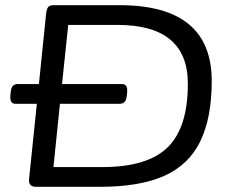

<svg xmlns="http://www.w3.org/2000/svg" viewBox="-20 -720 874 740"><path d="M119 0Q89 0 92 -30L122 -320H39Q17 -320 20 -353L21 -363Q23 -383 30 -389.5Q37 -396 48 -396H130L158 -670Q160 -685 165.5 -692.5Q171 -700 187 -700H441Q796 -700 796 -408Q796 -265 751.5 -174.5Q707 -84 612.5 -42Q518 0 366 0ZM186 -76H374Q548 -76 626 -152Q704 -228 704 -397Q704 -624 433 -624H243L219 -396H451Q473 -396 470 -363L469 -353Q467 -334 460 -327Q453 -320 442 -320H211Z"/></svg>

Font: Asap Expanded Expanded Regular
Style: Italic
Weight: 400
Width: 7
Italic angle: -6°
Designer: Pablo Cosgaya
Foundry: Omnibus-Type
Version: Version 3.001; ttfautohint (v1.8.4.7-5d5b)